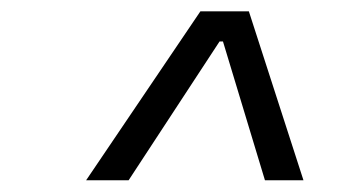

<svg xmlns="http://www.w3.org/2000/svg" viewBox="-20 -713 626 333"><path d="M129.4 -400.4H203.1L360.8 -641.1H366.7L439.5 -400.4H506.3L411.6 -693.4H327.6Z"/></svg>

Font: Cascadia Code NF Light
Style: Italic
Weight: 300
Italic angle: -10°
Monospace: yes
Designer: Aaron Bell
Foundry: Saja Typeworks
Version: Version 2404.023